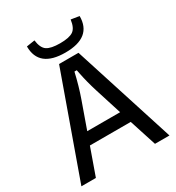

<svg xmlns="http://www.w3.org/2000/svg" viewBox="-209 -1022 1052 1148"><g transform="rotate(-30 317.0 -448.0)"><path d="M397 -700 621 0H521L461 -186H179L113 0H13L263 -700ZM273 -451 208 -268H435L377 -451Q354 -524 341 -590L336 -615H320Q299 -524 273 -451ZM149 -887 206 -896Q213 -841 240.5 -822.5Q268 -804 331 -804Q394 -804 421.5 -822.5Q449 -841 456 -896L513 -887Q513 -740 331 -740Q149 -740 149 -887Z"/></g></svg>

Font: Voces
Style: Regular
Weight: 400
Designer: Ana Paula Megda, Pablo Ugerman
Foundry: Ana Paula Megda, Pablo Ugerman
Version: Version 1.003